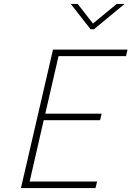

<svg xmlns="http://www.w3.org/2000/svg" viewBox="-20 -951 665 971"><path d="M610 -931 455 -803H438L338 -931H373L450 -832L570 -931ZM86 0 248 -700H625L617 -667H276L209 -376H494L486 -343H201L130 -33H471L463 0Z"/></svg>

Font: TitilliumWebThinItalic
Style: Thin Italic
Weight: 200
Italic angle: -13°
Version: Version 1.001;PS 57.000;hotconv 1.0.70;makeotf.lib2.5.55311